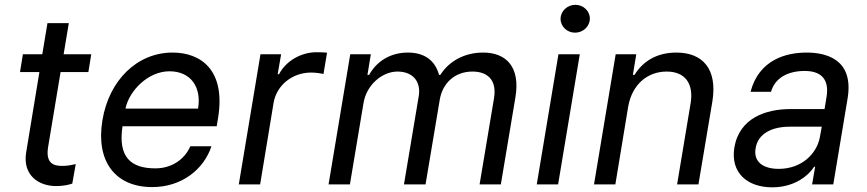

<svg xmlns="http://www.w3.org/2000/svg" viewBox="-20 -773 3634 805"><path d="M362.6 -545.5H246.8L268.5 -676.1H179L157.3 -545.5H76L63.9 -470.9H145.2L89.8 -134.6C73.9 -38.7 141.7 7.5 215.9 7.1C247.9 7.1 269.9 1.1 283 -3.2L297.6 -85.2C274.9 -79.5 258.2 -77.4 240.1 -77.4C203.8 -77.4 170.5 -88.8 181.8 -157.3L234 -470.9H350.5Z M618.3 11.4C741.5 11.4 834.5 -62.5 866.5 -159.8H778.1C752.5 -101.6 696.7 -67.1 631.7 -67.1C529.1 -67.1 474.1 -113.3 493.6 -243.6H888.5L894.5 -279.5C926.8 -481.5 820.3 -552.6 703.5 -552.6C555 -552.6 436.8 -436.4 409.4 -268.5C381.4 -100.5 459.9 11.4 618.3 11.4ZM506 -317.8C522 -393.5 601.2 -474.1 690.7 -474.1C779.8 -474.1 825.6 -407.7 810.4 -317.8Z M981.2 0H1070.7L1127.1 -342C1139.6 -415.5 1205.6 -468.8 1284.1 -468.8C1306.8 -468.8 1329.9 -464.5 1336.3 -462.7L1351.2 -552.2C1340.9 -553.6 1320 -554 1306.8 -554C1241.8 -554 1178.6 -517 1149.9 -462H1144.2L1158.7 -545.5H1072.1Z M1357.6 0H1447.1L1503.9 -339.8C1516.3 -417.6 1582.7 -473 1646.7 -473C1709.5 -473 1745.7 -432.5 1735.8 -370.7L1673.7 0H1764.2L1823.5 -353.3C1834.5 -423.3 1886 -473 1960.9 -473C2019.5 -473 2063.9 -442.1 2051.5 -362.6L1990.8 0H2079.9L2141 -365.1C2162.3 -492.2 2102.6 -552.6 2005.7 -552.6C1927.2 -552.6 1862.9 -516.7 1826.3 -459.2H1820.7C1804.7 -518.1 1761.4 -552.6 1690 -552.6C1619 -552.6 1560.4 -518.1 1527.7 -459.2H1520.6L1534.8 -545.5H1448.5Z M2230.5 0H2320L2410.9 -545.5H2321.4ZM2330.3 -694.6C2329.9 -662.3 2357.2 -636 2391 -636C2424.7 -636 2452.8 -662.3 2453.1 -694.6C2453.5 -726.6 2426.1 -752.8 2392.4 -752.8C2358.7 -752.8 2330.6 -726.6 2330.3 -694.6Z M2614 -327.1C2630.7 -420.1 2695.7 -473 2775.2 -473C2851.9 -473 2889.6 -422.9 2875.4 -339.1L2818.9 0H2908.4L2966.6 -346.6C2989.3 -484.7 2925.4 -552.6 2815.7 -552.6C2733.3 -552.6 2674.7 -515.3 2640.6 -459.2H2633.5L2647.7 -545.5H2561.4L2470.5 0H2560Z M3217.7 12.4C3311.8 12.4 3370 -37.3 3393.5 -73.9H3397.7L3384.9 0H3473.7L3533.7 -360.1C3561.8 -529.8 3435.7 -552.6 3361.9 -552.6C3275.6 -552.6 3162.3 -522.7 3126.8 -388.1H3212.7C3227.3 -441.1 3276.6 -475.5 3354 -475.5C3428.6 -475.5 3456.3 -434.7 3445.7 -368.3L3437.1 -315.7H3294.4C3192.5 -315.7 3080.3 -279.5 3058.9 -154.5C3041.9 -47.9 3114 12.4 3217.7 12.4ZM3148.1 -151.3C3157.7 -213.4 3217.3 -241.8 3290.8 -241.8H3425.4L3417.3 -197.1C3404.5 -128.9 3341.6 -65 3245 -65C3179.7 -65 3138.1 -94.5 3148.1 -151.3Z"/></svg>

Font: Margiela Sans Text
Style: Italic
Weight: 400
Italic angle: -9.39999°
Designer: Stefan Endress, Andreas Faust
Version: Version 1.100;FEAKit 1.0